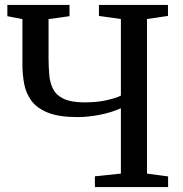

<svg xmlns="http://www.w3.org/2000/svg" viewBox="-20 -763 746 783"><path d="M473 -321.5Q435.5 -304.5 387.5 -295Q339.5 -285.5 296 -285.5Q220 -285.5 175 -303.8Q130 -322 107.8 -352.8Q85.5 -383.5 78.5 -421.5Q71.5 -459.5 71.5 -499V-685L10 -697V-743H263.5V-697L178 -685V-526.5Q178 -489.5 181 -456.8Q184 -424 197 -399Q210 -374 240.2 -359.8Q270.5 -345.5 325 -345.5Q374.5 -345.5 413.2 -354Q452 -362.5 473 -373V-685.5L383.5 -698V-743H665V-698L579.5 -685.5V-55L665.5 -43.5V0H367V-44L473 -55Z"/></svg>

Font: Merriweather Text
Style: Regular
Weight: 400
Designer: Eben Sorkin
Foundry: Eben Sorkin
Version: Version 2.100; ttfautohint (v1.7.19-72a1) -l 8 -r 50 -G 200 